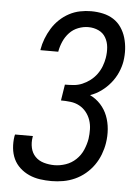

<svg xmlns="http://www.w3.org/2000/svg" viewBox="-53 -785 607 835"><g transform="rotate(5 250.0 -367.5)"><path d="M203 8Q178 8 153 4.5Q128 1 105.5 -9Q83 -19 65 -35.5Q47 -52 37 -73.5Q27 -95 24.5 -120.5Q22 -146 26 -172L28 -180H106L105 -175Q101 -151 106 -128.5Q111 -106 126 -90.5Q141 -75 163.5 -68.5Q186 -62 210 -62Q234 -62 259 -70.5Q284 -79 303.5 -97.5Q323 -116 333.5 -140.5Q344 -165 348 -189Q351 -210 350.5 -231Q350 -252 343.5 -271Q337 -290 324.5 -305.5Q312 -321 294.5 -330.5Q277 -340 256 -342.5Q235 -345 214 -345L225 -415Q243 -415 262.5 -416.5Q282 -418 300 -425.5Q318 -433 334.5 -445.5Q351 -458 363 -474.5Q375 -491 382 -509.5Q389 -528 392 -546Q396 -570 394 -593Q392 -616 381 -635Q370 -654 349.5 -663.5Q329 -673 305 -673Q283 -673 261 -664.5Q239 -656 223 -639Q207 -622 197.5 -600.5Q188 -579 184 -557V-555H106V-558Q110 -582 119 -605.5Q128 -629 141.5 -651Q155 -673 174 -691Q193 -709 215.5 -721Q238 -733 262.5 -738Q287 -743 311 -743Q338 -743 363 -737.5Q388 -732 408.5 -719Q429 -706 443 -685.5Q457 -665 464 -641Q471 -617 472.5 -591.5Q474 -566 470 -539Q466 -514 455 -489Q444 -464 426.5 -442.5Q409 -421 386.5 -404.5Q364 -388 338 -379Q365 -366 384.5 -344.5Q404 -323 414.5 -296Q425 -269 427.5 -238.5Q430 -208 425 -177Q421 -152 411.5 -127Q402 -102 386.5 -80Q371 -58 350 -40.5Q329 -23 304.5 -12Q280 -1 254 3.5Q228 8 203 8Z"/></g></svg>

Font: Iosevka Oblique
Style: Regular
Weight: 400
Italic angle: -9°
Monospace: yes
Designer: Belleve Invis
Foundry: Belleve Invis
Version: Version 32.5.0; ttfautohint (v1.8.4)